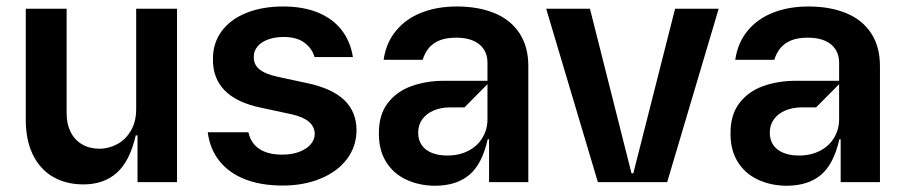

<svg xmlns="http://www.w3.org/2000/svg" viewBox="-20 -573 2847 604"><path d="M242.9 7.1Q187.1 7.1 146.1 -17Q105.1 -41.2 82.9 -87.4Q60.7 -133.5 61.1 -198.2V-545.5H189.6V-218Q189.3 -183.9 201.9 -158.4Q214.5 -132.8 238.1 -119Q261.7 -105.1 292.6 -105.1Q321.7 -105.1 348.4 -119.3Q375 -133.5 391.7 -161.8Q408.4 -190 408.4 -229.4V-545.5H536.9V0H412.6V-147H407Q388.5 -66.1 347.5 -29.5Q306.5 7.1 242.9 7.1Z M868.6 10.7Q801.5 10.7 751.2 -8.9Q701 -28.4 670.8 -65.9Q640.6 -103.3 633.5 -157H761.4Q769.2 -121.8 796.5 -104Q823.9 -86.3 868.6 -86.6Q898.1 -86.6 921 -95.2Q943.9 -103.7 956.9 -118.4Q969.8 -133.2 970.2 -152Q969.5 -175.1 951.3 -190.3Q933.2 -205.6 896.3 -213.8L803.3 -233.7Q725.1 -249.6 687.1 -288.2Q649.1 -326.7 649.9 -387.1Q649.5 -436.8 677 -474.4Q704.5 -512.1 754.8 -532.3Q805 -552.6 870.7 -552.6Q933.9 -552.6 980.5 -533.4Q1027 -514.2 1054.7 -478.5Q1082.4 -442.8 1090.2 -393.5H969.5Q961.6 -421.2 937.3 -438.9Q913 -456.7 872.2 -456.7Q845.5 -456.7 823.7 -448.9Q801.8 -441.1 790 -426.7Q778.1 -412.3 778.4 -394.2Q777.7 -370.4 795.6 -355.3Q813.6 -340.2 855.1 -331L948.2 -311.1Q1025.2 -294.4 1063.2 -258Q1101.2 -221.6 1101.6 -163.4Q1101.2 -112.2 1071.6 -72.8Q1041.9 -33.4 989 -11.4Q936.1 10.7 868.6 10.7Z M1348.7 11.4Q1298.3 11 1257.8 -8Q1217.3 -27 1194.4 -64.1Q1171.5 -101.2 1171.9 -153.4Q1171.5 -211.6 1199.8 -248.6Q1228 -285.5 1274.7 -302.2Q1321.4 -318.9 1378.6 -318.9H1513.5V-377.8Q1513.1 -400.6 1502 -418Q1490.8 -435.4 1468.6 -445Q1446.4 -454.5 1415.5 -454.5Q1383.5 -454.5 1362.2 -445.7Q1340.9 -436.8 1328.5 -421.3Q1316.1 -405.9 1309.7 -384.9H1186.8Q1194.6 -438.6 1225.9 -476.4Q1257.1 -514.2 1306.3 -533.4Q1355.5 -552.6 1416.9 -552.6Q1485.1 -552.6 1535.9 -531.6Q1586.6 -510.7 1614.3 -468.4Q1642 -426.1 1642 -365.1V0H1518.5V-134.9H1514.2Q1496.8 -57.2 1456.7 -23.1Q1416.5 11 1348.7 11.4ZM1387.8 -83.8Q1424.7 -83.8 1453.5 -98.7Q1482.2 -113.6 1497.7 -139.6Q1513.1 -165.5 1513.5 -196V-308.2L1441.1 -235.1H1394.9Q1367.2 -235.1 1344.5 -225.5Q1321.7 -215.9 1308.6 -198Q1295.5 -180 1295.5 -155.5Q1295.5 -132.5 1306.8 -116.3Q1318.2 -100.1 1339.3 -91.8Q1360.4 -83.5 1387.8 -83.8Z M2240.8 -545.5 2078.8 0H1860.8L1698.2 -545.5H1835.9L1966.6 -27.7H1972.3L2103.7 -545.5Z M2454.9 11.4Q2404.5 11 2364 -8Q2323.5 -27 2300.6 -64.1Q2277.7 -101.2 2278.1 -153.4Q2277.7 -211.6 2305.9 -248.6Q2334.2 -285.5 2380.9 -302.2Q2427.6 -318.9 2484.7 -318.9H2619.7V-377.8Q2619.3 -400.6 2608.1 -418Q2596.9 -435.4 2574.8 -445Q2552.6 -454.5 2521.7 -454.5Q2489.7 -454.5 2468.4 -445.7Q2447.1 -436.8 2434.7 -421.3Q2422.2 -405.9 2415.8 -384.9H2293Q2300.8 -438.6 2332 -476.4Q2363.3 -514.2 2412.5 -533.4Q2461.6 -552.6 2523.1 -552.6Q2591.3 -552.6 2642 -531.6Q2692.8 -510.7 2720.5 -468.4Q2748.2 -426.1 2748.2 -365.1V0H2624.6V-134.9H2620.4Q2603 -57.2 2562.9 -23.1Q2522.7 11 2454.9 11.4ZM2494 -83.8Q2530.9 -83.8 2559.7 -98.7Q2588.4 -113.6 2603.9 -139.6Q2619.3 -165.5 2619.7 -196V-308.2L2547.2 -235.1H2501.1Q2473.4 -235.1 2450.6 -225.5Q2427.9 -215.9 2414.8 -198Q2401.6 -180 2401.6 -155.5Q2401.6 -132.5 2413 -116.3Q2424.4 -100.1 2445.5 -91.8Q2466.6 -83.5 2494 -83.8Z"/></svg>

Font: Riot Sans
Style: Regular
Weight: 400
Designer: Rasmus Andersson
Foundry: rsms
Version: Version 3.005